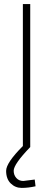

<svg xmlns="http://www.w3.org/2000/svg" viewBox="-20 -720 260 940"><path d="M47 116Q47 137 60 151.5Q73 166 94 166L150 159L154 192Q118 200 86.5 200Q55 200 32.5 178Q10 156 10 116.5Q10 77 92 -5V-700H128V0Q47 84 47 116Z"/></svg>

Font: Titillium Web[RUS by Daymarius]
Style: Regular
Weight: 200
Designer: Cyrillization by Daymarius
Foundry: Cyrillization by Daymarius
Version: Version 1.002 September 11, 2018